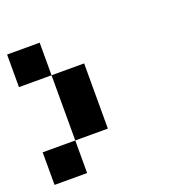

<svg xmlns="http://www.w3.org/2000/svg" viewBox="-96 -471 692 692"><g transform="rotate(-20 250.0 -125.0)"><path d="M125 -375V-250H0V-375ZM250 -250V0H125V-250ZM125 0V125H0V0Z"/></g></svg>

Font: Bytesized
Style: Regular
Weight: 400
Monospace: yes
Designer: baltdev
Version: Version 1.000